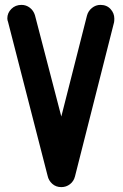

<svg xmlns="http://www.w3.org/2000/svg" viewBox="-20 -756 503 786"><path d="M336 -692Q341 -711 356.5 -723.5Q372 -736 391 -736Q417 -736 432.5 -719Q448 -702 448 -680Q448 -670 447 -665L287 -34Q282 -14 266.5 -2Q251 10 231 10Q209 10 194 -3.5Q179 -17 175 -36L94 -351L13 -666Q10 -673 10 -681Q10 -703 26.5 -719.5Q43 -736 68 -736Q87 -736 102 -724.5Q117 -713 123 -694L231 -279Z"/></svg>

Font: VDS
Style: Bold
Weight: 700
Designer: artmaker
Foundry: artmaker
Version: Version 1.000 2009 initial release